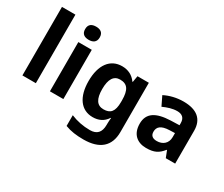

<svg xmlns="http://www.w3.org/2000/svg" viewBox="-154 -1275 2154 1844"><g transform="rotate(30 923.5 -353.0)"><path d="M227 -93V-853H78V-93Z M458 -853C413 -853 377 -836 377 -780C377 -725 413 -707 458 -707C502 -707 539 -725 539 -780C539 -836 502 -853 458 -853ZM532 -639H383V-93H532Z M865 -649C734 -649 655 -544 655 -365C655 -188 732 -83 861 -83C926 -83 979 -107 1016 -164H1020C1018 -145 1016 -119 1016 -97V-86C1016 -3 978 38 901 38C826 38 755 24 688 -4V115C751 139 815 147 892 147C1072 147 1165 64 1165 -92V-639H1039L1027 -569H1023C985 -622 932 -649 865 -649ZM912 -528C992 -528 1026 -481 1026 -364V-346C1026 -238 990 -200 914 -200C841 -200 807 -254 807 -363C807 -473 842 -528 912 -528Z M1545 -650C1468 -650 1394 -631 1336 -601L1385 -500C1436 -523 1486 -540 1539 -540C1592 -540 1624 -514 1624 -457V-433L1529 -430C1366 -424 1285 -372 1285 -256C1285 -138 1357 -83 1454 -83C1545 -83 1588 -108 1635 -167H1639L1668 -93H1772V-457C1772 -587 1691 -650 1545 -650ZM1566 -344 1624 -346V-301C1624 -231 1574 -192 1510 -192C1467 -192 1438 -209 1438 -255C1438 -307 1470 -341 1566 -344Z"/></g></svg>

Font: Noto Sans Kannada UI
Style: Bold
Weight: 700
Designer: Jelle Bosma - Monotype Design Team
Foundry: Monotype Imaging Inc.
Version: Version 2.005